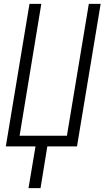

<svg xmlns="http://www.w3.org/2000/svg" viewBox="-20 -755 540 990"><path d="M127 215 163 0H10L132 -735H193L81 -55H325L438 -735H499L377 0H224L189 215Z"/></svg>

Font: Iosevka SS04 Light Oblique
Style: Regular
Weight: 300
Italic angle: -9°
Monospace: yes
Designer: Belleve Invis
Foundry: Belleve Invis
Version: Version 19.0.0; ttfautohint (v1.8.4)